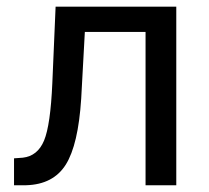

<svg xmlns="http://www.w3.org/2000/svg" viewBox="-20 -548 618 568"><path d="M501.5 -528.3H144.5L134.8 -302.2Q129.4 -178.2 110.4 -132.3Q91.3 -86.4 47.4 -81.5L21.5 -79.6V0H57.6Q137.7 -2.4 174.6 -61Q211.4 -119.6 220.2 -255.9L231 -453.6H410.6V0H501.5Z"/></svg>

Font: FAU Chimera
Style: Regular
Weight: 400
Version: Version 1.002;hotconv 1.0.117;makeotfexe 2.5.65602